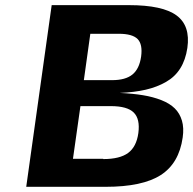

<svg xmlns="http://www.w3.org/2000/svg" viewBox="-20 -720 744 740"><path d="M440.9 -361.8H441.9Q492.7 -359.4 531.2 -353Q569.8 -346.7 602.1 -334Q634.3 -321.3 653.6 -302.2Q672.9 -283.2 681.2 -255.1Q689.5 -227.1 684.1 -189.9Q669.9 -90.3 599.4 -45.2Q528.8 0 387.2 0H81.1L179.2 -700.2H477.1Q606.9 -700.2 660.6 -660.4Q714.4 -620.6 702.1 -535.2Q695.3 -489.3 674.8 -456.5Q654.3 -423.8 619.6 -404.1Q585 -384.3 541.7 -374.3Q498.5 -364.3 440.9 -361.8ZM377.9 -107.9V-106.9Q441.9 -106.9 473.9 -130.6Q505.9 -154.3 513.2 -207Q520.5 -261.2 495.6 -286.1Q470.7 -311 407.2 -311H290L261.2 -107.9ZM329.1 -589.8H328.1L303.2 -411.1H412.1Q463.9 -411.1 490.5 -432.9Q517.1 -454.6 523.9 -502Q530.3 -549.3 510.3 -569.6Q490.2 -589.8 438 -589.8Z"/></svg>

Font: Fivo Sans Modern
Style: Italic
Weight: 700
Designer: Alexander Slobzheninov
Foundry: Alexander Slobzheninov
Version: 1.0